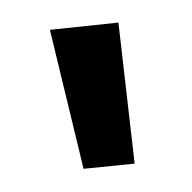

<svg xmlns="http://www.w3.org/2000/svg" viewBox="-48 -801 406 405"><g transform="rotate(-10 155.5 -598.5)"><path d="M83 -753 228 -743 210 -444 102 -452Z"/></g></svg>

Font: Xiangcui Wave Sans Xiangcui Wave Sans
Style: Regular
Weight: 800
Width: 3
Version: Version 0.920;March 28, 2024;FontCreator 14.0.0.2814 64-bit